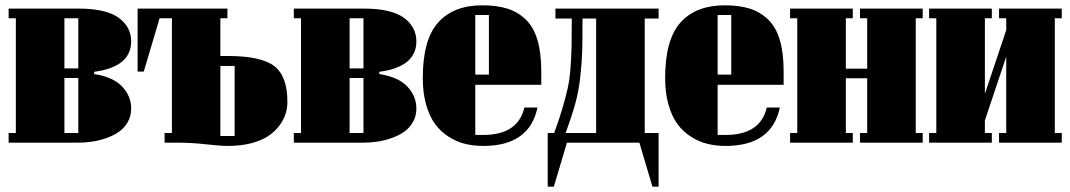

<svg xmlns="http://www.w3.org/2000/svg" viewBox="-20 -532 3991 716"><path d="M272 0H12.2V-36.1H39.1V-463.9H12.2V-500H272Q375 -500 422.1 -466.1Q469.2 -432.1 469.2 -377Q469.2 -355 461.4 -337.2Q453.6 -319.3 440.7 -307.1Q427.7 -294.9 409.4 -285.9Q391.1 -276.9 372.1 -272Q353 -267.1 331.1 -264.2V-255.9Q401.4 -245.1 435.3 -209.5Q469.2 -173.8 469.2 -127Q469.2 -99.1 456.5 -76.9Q443.8 -54.7 423.6 -40.5Q403.3 -26.4 376.7 -17.1Q350.1 -7.8 324 -3.9Q297.9 0 272 0ZM220.2 -36.1H272V-241.2H220.2ZM220.2 -463.9V-276.9H272V-463.9Z M830.1 12.2Q799.8 12.2 749.8 6.3Q699.7 0.5 647 0H593.8V-36.1H621.1V-463.9H575.2L516.1 -265.1H493.2V-500H828.1V-463.9H801.8V-323.2H830.1Q954.1 -323.2 1002.9 -285.4Q1051.8 -247.6 1051.8 -151.9Q1051.8 -128.9 1044.7 -106.7Q1037.6 -84.5 1021 -62.5Q1004.4 -40.5 979.7 -24.2Q955.1 -7.8 916.5 2.2Q877.9 12.2 830.1 12.2ZM855 -286.1H801.8V-24.9H855Z M1335.4 0H1075.7V-36.1H1102.5V-463.9H1075.7V-500H1335.4Q1438.5 -500 1485.6 -466.1Q1532.7 -432.1 1532.7 -377Q1532.7 -355 1524.9 -337.2Q1517.1 -319.3 1504.2 -307.1Q1491.2 -294.9 1472.9 -285.9Q1454.6 -276.9 1435.5 -272Q1416.5 -267.1 1394.5 -264.2V-255.9Q1464.8 -245.1 1498.8 -209.5Q1532.7 -173.8 1532.7 -127Q1532.7 -99.1 1520 -76.9Q1507.3 -54.7 1487.1 -40.5Q1466.8 -26.4 1440.2 -17.1Q1413.6 -7.8 1387.5 -3.9Q1361.3 0 1335.4 0ZM1283.7 -36.1H1335.4V-241.2H1283.7ZM1283.7 -463.9V-276.9H1335.4V-463.9Z M1998.5 -215.8H1752.4V-28.8H1782.2Q1911.6 -28.8 1935.5 -130.9H1984.4Q1954.1 12.2 1782.2 12.2Q1746.6 12.2 1715.1 4.6Q1683.6 -2.9 1654.1 -21.5Q1624.5 -40 1603.3 -68.4Q1582 -96.7 1569.3 -140.9Q1556.6 -185.1 1556.6 -241.2Q1556.6 -384.3 1614 -448.2Q1671.4 -512.2 1779.3 -512.2Q1833 -512.2 1872.3 -499.8Q1911.6 -487.3 1940.7 -459.2Q1969.7 -431.2 1984.1 -383.3Q1998.5 -335.4 1998.5 -267.1ZM1752.4 -476.1V-253.9H1803.2V-476.1Z M2436 -36.1V164.1H2413.1L2364.3 0H2094.2L2045.4 164.1H2022.5V-36.1H2046.4Q2065.4 -86.9 2077.6 -128.7Q2089.8 -170.4 2097.2 -203.6Q2104.5 -236.8 2107.7 -281.5Q2110.8 -326.2 2111.6 -361.3Q2112.3 -396.5 2112.3 -462.9H2051.3V-500H2436V-462.9H2384.3V-36.1ZM2089.4 -36.1H2203.1V-462.9H2152.3Q2152.3 -379.9 2151.1 -339.8Q2149.9 -299.8 2144 -245.8Q2138.2 -191.9 2125.2 -145.3Q2112.3 -98.6 2089.4 -36.1Z M2902.3 -215.8H2656.2V-28.8H2686Q2815.4 -28.8 2839.4 -130.9H2888.2Q2857.9 12.2 2686 12.2Q2650.4 12.2 2618.9 4.6Q2587.4 -2.9 2557.9 -21.5Q2528.3 -40 2507.1 -68.4Q2485.8 -96.7 2473.1 -140.9Q2460.4 -185.1 2460.4 -241.2Q2460.4 -384.3 2517.8 -448.2Q2575.2 -512.2 2683.1 -512.2Q2736.8 -512.2 2776.1 -499.8Q2815.4 -487.3 2844.5 -459.2Q2873.5 -431.2 2887.9 -383.3Q2902.3 -335.4 2902.3 -267.1ZM2656.2 -476.1V-253.9H2707V-476.1Z M3395 -36.1H3420.9V0H3187V-36.1H3213.9V-240.2H3134.3V-36.1H3160.2V0H2926.3V-36.1H2953.1V-463.9H2926.3V-500H3160.2V-463.9H3134.3V-275.9H3213.9V-463.9H3187V-500H3420.9V-463.9H3395Z M3913.6 -36.1H3939.5V0H3705.6V-36.1H3732.4V-320.8L3652.8 -83V-36.1H3678.7V0H3444.8V-36.1H3471.7V-463.9H3444.8V-500H3678.7V-463.9H3652.8V-182.1L3732.4 -419.9V-463.9H3705.6V-500H3939.5V-463.9H3913.6Z"/></svg>

Font: Lletraferida
Style: Heavy
Weight: 900
Designer: Josep Patau Bellart
Foundry: Josep Patau Bellart
Version: Version 1.000